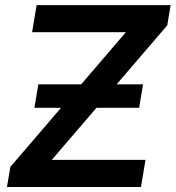

<svg xmlns="http://www.w3.org/2000/svg" viewBox="-20 -748 703 768"><path d="M7.8 0 21.5 -80.6 483.4 -619.1H108.4L126.5 -727.5H662.6L648.9 -646.5L187 -108.4H562L543.9 0ZM117.7 -316.9 133.3 -410.6H552.2L536.6 -316.9Z"/></svg>

Font: Inter 24pt SemiBold
Style: Italic
Weight: 600
Italic angle: -9.3988°
Designer: Rasmus Andersson
Foundry: rsms
Version: Version 4.001;git-66647c0bb